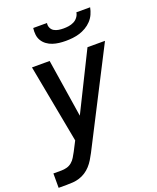

<svg xmlns="http://www.w3.org/2000/svg" viewBox="-172 -840 943 1154"><g transform="rotate(-20 299.5 -262.5)"><path d="M-1 215V123H50Q67 123 84.5 118.5Q102 114 116.5 102Q131 90 140 74.5Q149 59 158 43L190 -19L96 -520H209L267 -149L451 -520H563L253 85Q243 104 231.5 123Q220 142 205 158.5Q190 175 171.5 187Q153 199 132.5 205.5Q112 212 91.5 213.5Q71 215 50 215ZM343 -600Q321 -600 300 -602.5Q279 -605 259.5 -611.5Q240 -618 223.5 -630Q207 -642 196.5 -659Q186 -676 183.5 -697Q181 -718 184 -740H272Q269 -724 275.5 -709.5Q282 -695 295 -687.5Q308 -680 323.5 -677.5Q339 -675 355 -675Q372 -675 388.5 -677.5Q405 -680 420.5 -687.5Q436 -695 447 -709.5Q458 -724 460 -740H548Q544 -718 534.5 -697Q525 -676 509 -659Q493 -642 472.5 -630Q452 -618 430.5 -611.5Q409 -605 387 -602.5Q365 -600 343 -600Z"/></g></svg>

Font: Iosevka SS04 Semibold Extended
Style: Italic
Weight: 600
Width: 7
Italic angle: -9°
Monospace: yes
Designer: Belleve Invis
Foundry: Belleve Invis
Version: Version 19.0.0; ttfautohint (v1.8.4)